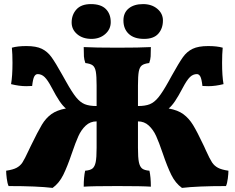

<svg xmlns="http://www.w3.org/2000/svg" viewBox="-20 -909 1146 938"><path d="M1096 -75Q1096 -61 1093 -37Q1090 -13 1084 0Q944 0 869 9Q837 -14 817 -54.5Q797 -95 775 -160Q757 -213 743 -244Q729 -275 707 -295.5Q685 -316 654 -316V-187Q654 -139 658.5 -117Q663 -95 674 -86Q685 -77 710 -75Q717 -44 717 3Q678 0 553 0Q430 0 389 3Q389 -44 396 -75Q421 -77 432 -86Q443 -95 447.5 -117Q452 -139 452 -187V-316Q421 -316 399 -295.5Q377 -275 363 -244Q349 -213 331 -160Q309 -95 289 -54.5Q269 -14 237 9Q162 0 22 0Q16 -13 13 -37Q10 -61 10 -75Q44 -80 61.5 -89.5Q79 -99 89.5 -115Q100 -131 120 -174Q124 -181 130 -195Q165 -267 184.5 -299.5Q204 -332 231 -351.5Q258 -371 302 -379Q287 -391 270.5 -415.5Q254 -440 232 -482Q213 -518 198 -532.5Q183 -547 164 -547Q154 -547 147.5 -535.5Q141 -524 137 -489Q126 -488 108 -488Q74 -488 34 -498Q41 -537 41 -602Q41 -645 38 -676Q66 -684 109 -684Q157 -684 184.5 -670.5Q212 -657 231.5 -630Q251 -603 285 -542L303 -510Q332 -458 352 -433.5Q372 -409 394 -400Q416 -391 452 -391V-491Q452 -538 448 -559.5Q444 -581 433 -589.5Q422 -598 397 -601Q391 -618 390 -633.5Q389 -649 389 -679Q444 -676 553 -676Q663 -676 717 -679Q717 -649 716 -633.5Q715 -618 709 -601Q684 -598 673 -589.5Q662 -581 658 -559.5Q654 -538 654 -491V-391Q690 -391 712 -400Q734 -409 754 -433.5Q774 -458 803 -510L819 -539Q854 -602 873.5 -629.5Q893 -657 921 -670.5Q949 -684 997 -684Q1040 -684 1068 -676Q1065 -645 1065 -602Q1065 -537 1072 -498Q1032 -488 998 -488Q980 -488 969 -489Q965 -524 958.5 -535.5Q952 -547 942 -547Q923 -547 908 -532.5Q893 -518 874 -482Q852 -440 835.5 -415.5Q819 -391 804 -379Q849 -371 876 -351Q903 -331 923 -298.5Q943 -266 977 -194L986 -174Q1005 -132 1016 -115.5Q1027 -99 1044.5 -89.5Q1062 -80 1096 -75ZM330 -799Q330 -837 353.5 -863Q377 -889 424 -889Q473 -889 497 -865Q521 -841 521 -801Q521 -766 494 -742.5Q467 -719 427 -719Q384 -719 357 -742Q330 -765 330 -799ZM583 -809Q583 -847 609 -868Q635 -889 679 -889Q721 -889 748.5 -866Q776 -843 776 -809Q776 -770 753.5 -744.5Q731 -719 684 -719Q635 -719 609 -743.5Q583 -768 583 -809Z"/></svg>

Font: Vollkorn SC Black
Style: Regular
Weight: 900
Designer: Friedrich Althausen
Foundry: Friedrich Althausen
Version: Version 4.015